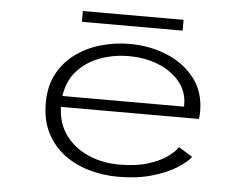

<svg xmlns="http://www.w3.org/2000/svg" viewBox="-48 -683 970 753"><g transform="rotate(5 437.5 -306.0)"><path d="M442 11Q383 11 328 -4.8Q273 -20.5 229.5 -53Q186 -85.5 160.5 -135.2Q135 -185 135 -252.5Q135 -319.5 161.2 -368.2Q187.5 -417 231.8 -449Q276 -481 331 -496.5Q386 -512 443.5 -512Q522 -512 589.8 -484.2Q657.5 -456.5 699.2 -403Q741 -349.5 741 -272.5Q741 -265.5 740.5 -256.8Q740 -248 739 -242.5H195.5Q197.5 -177.5 231 -131.8Q264.5 -86 320 -61.5Q375.5 -37 443.5 -37Q508.5 -37 555 -51.5Q601.5 -66 630.2 -86.5Q659 -107 670.5 -125.5L725.5 -92Q709.5 -70.5 671.2 -46.5Q633 -22.5 575 -5.8Q517 11 442 11ZM443.5 -464Q385.5 -464 332.5 -445Q279.5 -426 243 -386.5Q206.5 -347 197.5 -285.5H676.5V-293Q676.5 -344.5 645 -383Q613.5 -421.5 560.8 -442.8Q508 -464 443.5 -464ZM248.5 -582V-624.5H645V-582Z"/></g></svg>

Font: Trispace SemiExpanded ExtraLight
Style: Regular
Weight: 200
Width: 6
Designer: Tyler Finck
Foundry: Etcetera Type Company
Version: Version 1.210; ttfautohint (v1.8.3)